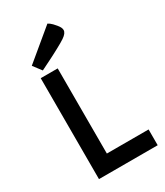

<svg xmlns="http://www.w3.org/2000/svg" viewBox="-232 -1053 989 1148"><g transform="rotate(-30 262.5 -479.5)"><path d="M98.1 -696.8H215.3V-108.9H503.4V0H98.1ZM88.9 -787.6 295.9 -959.5Q301.8 -956.5 309.1 -951.2Q315.4 -946.3 323.5 -938.5Q331.5 -930.7 341.3 -918.5Q351.1 -906.7 356 -897Q360.8 -887.2 360.8 -877.9Q360.8 -856.4 328.1 -834.5Q317.9 -827.6 304 -819.6Q290 -811.5 274.2 -803Q258.3 -794.4 241.7 -785.6Q225.1 -776.9 209.5 -769Q172.4 -750 132.3 -730.5Z"/></g></svg>

Font: Doppio One
Style: Regular
Weight: 400
Designer: Szymon Celej
Foundry: Szymon Celej
Version: Version 1.002